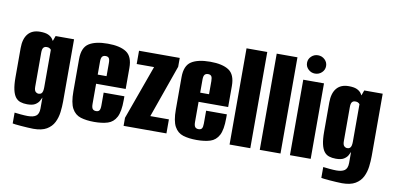

<svg xmlns="http://www.w3.org/2000/svg" viewBox="-73 -893 2554 1240"><g transform="rotate(10 1204.0 -273.5)"><path d="M195 120Q179 120 157 118.5Q135 117 113.5 115.5Q92 114 76.5 112Q61 110 58 109V38Q72 40 99.5 42.5Q127 45 145 45Q162 45 175.5 42Q189 39 198.5 32.5Q208 26 213 13.5Q218 1 218 -17V-89Q214 -79 206 -65Q198 -51 180.5 -40Q163 -29 128 -29Q103 -29 83.5 -35.5Q64 -42 51 -59Q38 -76 31 -107Q24 -138 24 -187V-379Q24 -440 51 -472.5Q78 -505 130 -505Q164 -505 183 -496.5Q202 -488 212.5 -473.5Q223 -459 230 -440L212 -437L233 -495H354V-87Q354 -53 349.5 -16.5Q345 20 329.5 51Q314 82 282 101Q250 120 195 120ZM189 -109Q200 -109 206.5 -114.5Q213 -120 215.5 -131Q218 -142 218 -156V-402Q216 -405 212.5 -408Q209 -411 203.5 -413Q198 -415 188 -415Q175 -415 167.5 -406Q160 -397 160 -373V-150Q160 -137 162.5 -129Q165 -121 169.5 -117Q174 -113 179 -111Q184 -109 189 -109Z M574 8Q522 8 485 -3.5Q448 -15 428 -51.5Q408 -88 408 -163V-375Q408 -450 450.5 -477.5Q493 -505 574 -505Q654 -505 696 -477.5Q738 -450 738 -375V-237H544V-105Q544 -81 551.5 -72Q559 -63 574 -63Q589 -63 595.5 -72Q602 -81 602 -105V-189H738V-164Q738 -88 718.5 -51.5Q699 -15 662.5 -3.5Q626 8 574 8ZM544 -297H602V-383Q602 -406 595.5 -415Q589 -424 574 -424Q559 -424 551.5 -415Q544 -406 544 -383Z M766 0V-53L894 -408H780V-495H1047V-437L925 -92H1047V0Z M1246 8Q1194 8 1157 -3.5Q1120 -15 1100 -51.5Q1080 -88 1080 -163V-375Q1080 -450 1122.5 -477.5Q1165 -505 1246 -505Q1326 -505 1368 -477.5Q1410 -450 1410 -375V-237H1216V-105Q1216 -81 1223.5 -72Q1231 -63 1246 -63Q1261 -63 1267.5 -72Q1274 -81 1274 -105V-189H1410V-164Q1410 -88 1390.5 -51.5Q1371 -15 1334.5 -3.5Q1298 8 1246 8ZM1216 -297H1274V-383Q1274 -406 1267.5 -415Q1261 -424 1246 -424Q1231 -424 1223.5 -415Q1216 -406 1216 -383Z M1461 0V-631H1597V0Z M1659 0V-631H1795V0Z M1857 0V-495H1993V0ZM1924 -547Q1899 -547 1880.5 -564.5Q1862 -582 1862 -607Q1862 -632 1880.5 -649.5Q1899 -667 1924 -667Q1950 -667 1968.5 -649.5Q1987 -632 1987 -607Q1987 -582 1968.5 -564.5Q1950 -547 1924 -547Z M2219 120Q2203 120 2181 118.5Q2159 117 2137.5 115.5Q2116 114 2100.5 112Q2085 110 2082 109V38Q2096 40 2123.5 42.5Q2151 45 2169 45Q2186 45 2199.5 42Q2213 39 2222.5 32.5Q2232 26 2237 13.5Q2242 1 2242 -17V-89Q2238 -79 2230 -65Q2222 -51 2204.5 -40Q2187 -29 2152 -29Q2127 -29 2107.5 -35.5Q2088 -42 2075 -59Q2062 -76 2055 -107Q2048 -138 2048 -187V-379Q2048 -440 2075 -472.5Q2102 -505 2154 -505Q2188 -505 2207 -496.5Q2226 -488 2236.5 -473.5Q2247 -459 2254 -440L2236 -437L2257 -495H2378V-87Q2378 -53 2373.5 -16.5Q2369 20 2353.5 51Q2338 82 2306 101Q2274 120 2219 120ZM2213 -109Q2224 -109 2230.5 -114.5Q2237 -120 2239.5 -131Q2242 -142 2242 -156V-402Q2240 -405 2236.5 -408Q2233 -411 2227.5 -413Q2222 -415 2212 -415Q2199 -415 2191.5 -406Q2184 -397 2184 -373V-150Q2184 -137 2186.5 -129Q2189 -121 2193.5 -117Q2198 -113 2203 -111Q2208 -109 2213 -109Z"/></g></svg>

Font: Alumni Sans ExtraBold
Style: Regular
Weight: 800
Designer: Robert E. Leuschke
Foundry: Robert E. Leuschke
Version: Version 1.018